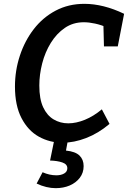

<svg xmlns="http://www.w3.org/2000/svg" viewBox="-20 -733 667 1001"><path d="M270 248Q247 248 221.5 242Q196 236 171 224L202 165Q238 181 274 181Q298 181 314.5 171.5Q331 162 331 144Q331 123 305 114Q279 105 241 104L276 -67H346L324 52Q373 57 394.5 78Q416 99 416 133Q416 168 396 194Q376 220 343.5 234Q311 248 270 248ZM58 -282Q58 -365 83.5 -442.5Q109 -520 156 -581Q203 -642 270 -677.5Q337 -713 420 -713Q469 -713 521 -700Q573 -687 627 -661L594 -491H522L519 -608L540 -589Q508 -603 476 -610Q444 -617 417 -617Q361 -617 318 -587.5Q275 -558 245 -509.5Q215 -461 200 -402.5Q185 -344 185 -287Q185 -217 205 -174Q225 -131 259.5 -110.5Q294 -90 336 -90Q377 -90 422.5 -108.5Q468 -127 511 -163L551 -87Q493 -38 429.5 -13.5Q366 11 307 11Q239 11 182.5 -20.5Q126 -52 92 -117.5Q58 -183 58 -282Z"/></svg>

Font: Bitter Thin SemiBold
Style: Italic
Weight: 600
Italic angle: -9°
Version: Version 2.002